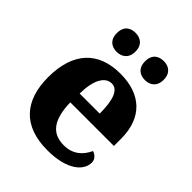

<svg xmlns="http://www.w3.org/2000/svg" viewBox="-214 -882 1015 1015"><g transform="rotate(45 293.0 -374.5)"><path d="M417 -617C451 -617 486 -636 486 -688C486 -741 451 -759 417 -759C380 -759 347 -741 347 -688C347 -636 380 -617 417 -617ZM205 -617C240 -617 275 -636 275 -688C275 -741 240 -759 205 -759C169 -759 136 -741 136 -688C136 -636 169 -617 205 -617ZM314 10C467 10 527 -54 527 -110C527 -134 510 -151 488 -158C465 -108 425 -70 357 -70C269 -70 224 -126 221 -255H547V-309C547 -467 454 -550 302 -550C137 -550 44 -453 44 -266C44 -91 133 10 314 10ZM373 -323H223C224 -426 257 -481 306 -481C353 -481 373 -423 373 -323Z"/></g></svg>

Font: Noto Serif Gurmukhi ExtraBold
Style: Regular
Weight: 800
Designer: Vaibhav Singh and the Monotype Design Team
Foundry: Monotype Imaging Inc.
Version: Version 2.004